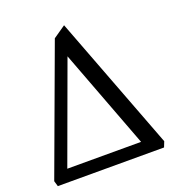

<svg xmlns="http://www.w3.org/2000/svg" viewBox="-136 -825 849 929"><g transform="rotate(-20 288.0 -360.5)"><path d="M455.1 -63.5 262.2 -574.2 75.2 -63.5ZM550.3 0H3.4L-4.9 -28.3L234.4 -677.2L297.9 -721.2L561.5 -28.3Z"/></g></svg>

Font: Almanac
Style: Regular
Weight: 400
Designer: Eden's Almanac
Version: Version 3.501;March 28, 2021;FontCreator 13.0.0.2683 64-bit